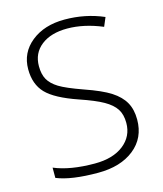

<svg xmlns="http://www.w3.org/2000/svg" viewBox="-110 -807 765 899"><g transform="rotate(-15 272.5 -357.0)"><path d="M495.1 -184.1Q495.1 -94.7 429.4 -42.5Q363.8 9.8 254.9 9.8Q124 9.8 54.2 -19V-68.8Q131.3 -36.1 251 -36.1Q338.9 -36.1 390.4 -76.4Q441.9 -116.7 441.9 -182.1Q441.9 -222.7 424.8 -249.3Q407.7 -275.9 369.1 -297.9Q330.6 -319.8 255.9 -345.2Q146.5 -382.8 104.7 -426.5Q63 -470.2 63 -543Q63 -623 125.7 -673.6Q188.5 -724.1 287.1 -724.1Q387.7 -724.1 476.1 -686L458 -643.1Q369.1 -680.2 288.1 -680.2Q209 -680.2 162.1 -643.6Q115.2 -606.9 115.2 -543.9Q115.2 -504.4 129.6 -479Q144 -453.6 176.8 -433.3Q209.5 -413.1 289.1 -384.8Q372.6 -356 414.6 -328.9Q456.5 -301.8 475.8 -267.3Q495.1 -232.9 495.1 -184.1Z"/></g></svg>

Font: Zoram GWeb Light
Style: Regular
Weight: 300
Foundry: Ascender Corporation
Version: Version 1.000